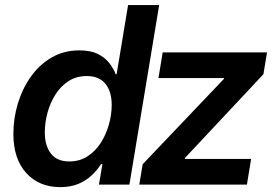

<svg xmlns="http://www.w3.org/2000/svg" viewBox="-20 -748 1120 778"><path d="M224.6 10.3Q138.2 10.3 86.2 -47.1Q34.2 -104.5 34.2 -205.6Q34.2 -268.1 52.2 -328.1Q70.3 -388.2 104.7 -437Q139.2 -485.8 189 -514.9Q238.8 -543.9 301.8 -543.9Q347.2 -543.9 376.5 -529.3Q405.8 -514.6 423.1 -492.2Q440.4 -469.7 448.7 -447.3H452.6L499 -727.5H625L504.4 0H380.9L395 -83H389.6Q373.5 -58.1 350.8 -36.9Q328.1 -15.6 296.9 -2.7Q265.6 10.3 224.6 10.3ZM260.7 -93.8Q302.2 -93.8 334.2 -114.3Q366.2 -134.8 387.9 -168.5Q409.7 -202.1 421.1 -242.7Q432.6 -283.2 432.6 -322.8Q432.6 -377.4 407 -408.7Q381.3 -439.9 331.5 -439.9Q290 -439.9 258.3 -419.7Q226.6 -399.4 205.1 -365.7Q183.6 -332 172.6 -291.7Q161.6 -251.5 161.6 -211.4Q161.6 -157.2 186.5 -125.5Q211.4 -93.8 260.7 -93.8ZM544.4 0 558.1 -82.5 887.2 -428.2 888.2 -431.6H622.1L639.2 -535.6H1062L1047.4 -447.3L729.5 -107.9L729 -104H997.6L980.5 0Z"/></svg>

Font: Inter 20pt SemiBold
Style: Italic
Weight: 600
Italic angle: -9.3988°
Version: Version 4.001;git-66647c0bb